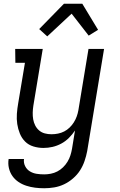

<svg xmlns="http://www.w3.org/2000/svg" viewBox="-20 -781 640 1024"><path d="M216 223Q191 223 167 220Q143 217 120 209.5Q97 202 78 189Q59 176 46 157.5Q33 139 27.5 115.5Q22 92 26 67H108Q105 87 114 105Q123 123 139.5 133Q156 143 175.5 146Q195 149 216 149Q233 149 251 145.5Q269 142 285.5 133.5Q302 125 316 111.5Q330 98 340 81.5Q350 65 355.5 47.5Q361 30 364 13L380 -85Q366 -64 347.5 -45.5Q329 -27 306.5 -15Q284 -3 260 2.5Q236 8 212 8Q184 8 158 0Q132 -8 114 -26Q96 -44 86 -68.5Q76 -93 72 -119.5Q68 -146 70 -174Q72 -202 77 -230L113 -446H62L61 -520H208L158 -218Q155 -199 154.5 -180.5Q154 -162 157 -144.5Q160 -127 168 -111.5Q176 -96 189 -85Q202 -74 219 -69.5Q236 -65 255 -65Q272 -65 289.5 -68.5Q307 -72 322.5 -80Q338 -88 351 -100.5Q364 -113 373.5 -128Q383 -143 389 -159.5Q395 -176 398 -193L452 -520H535L445 25Q440 51 431 77.5Q422 104 407 127.5Q392 151 369.5 170.5Q347 190 321.5 202Q296 214 269 218.5Q242 223 216 223ZM232 -587 189 -626 321 -761H419L503 -622L453 -591L362 -708Z"/></svg>

Font: Iosevka Plex Etoile
Style: Italic
Weight: 400
Italic angle: -9°
Designer: Belleve Invis
Foundry: Belleve Invis
Version: Version 25.1.1; ttfautohint (v1.8.4)